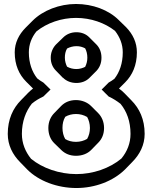

<svg xmlns="http://www.w3.org/2000/svg" viewBox="-20 -895 766 965"><path d="M223 -252C223 -221 233 -195 252 -176L288 -141L289 -140C308 -122 332 -112 362 -112C392 -112 419 -122 438 -141L473 -177L474 -178C493 -197 503 -222 503 -252C503 -283 491 -309 473 -327L438 -362C419 -381 391 -392 362 -392C332 -392 307 -382 288 -363L253 -327C235 -309 223 -283 223 -252ZM294 -252C294 -273 298 -291 308 -308C323 -317 342 -322 362 -322C382 -322 401 -317 418 -307C426 -293 432 -273 432 -252C432 -231 427 -213 418 -197C403 -188 383 -182 362 -182C341 -182 323 -187 308 -196C299 -211 294 -231 294 -252ZM490 -605C490 -632 481 -655 464 -672L428 -708C412 -724 390 -733 364 -733C337 -733 314 -723 297 -706L261 -671C245 -654 235 -631 235 -605C235 -578 245 -556 261 -540L296 -504H297C314 -487 338 -478 364 -478C390 -478 413 -487 429 -503L464 -538L465 -539C481 -556 490 -578 490 -605ZM419 -605C419 -588 415 -573 408 -559C396 -553 381 -548 364 -548C347 -548 331 -552 317 -560C311 -572 306 -588 306 -605C306 -622 309 -637 317 -651C330 -658 347 -663 364 -663C381 -663 395 -659 408 -652C415 -639 419 -623 419 -605ZM597 -632C597 -577 581 -532 555 -499C545 -491 536 -486 526 -480L491 -445L526 -410C548 -400 568 -387 586 -373C617 -335 636 -285 636 -222C636 -175 619 -133 590 -98C531 -49 448 -20 364 -20C278 -20 193 -50 136 -97C107 -133 90 -175 90 -222C90 -285 110 -336 140 -374C158 -389 177 -400 198 -410L234 -445L198 -480C187 -486 176 -494 167 -501C141 -534 125 -578 125 -632C125 -672 139 -707 163 -737C216 -780 289 -805 362 -805C437 -805 507 -780 558 -740C582 -709 597 -673 597 -632ZM668 -632C668 -681 648 -723 614 -758L613 -759L577 -794C526 -845 446 -875 362 -875C279 -875 196 -843 144 -791L109 -756C75 -722 54 -680 54 -632C54 -568 76 -520 112 -484L113 -483L146 -450C138 -444 129 -436 121 -428L86 -392C45 -351 19 -295 19 -222C19 -166 43 -118 82 -79L117 -43C175 15 268 50 364 50C457 50 548 16 608 -43L609 -44L644 -80C683 -119 707 -167 707 -222C707 -295 681 -350 640 -391L605 -427C597 -435 588 -443 578 -450L609 -481C645 -517 668 -567 668 -632Z"/></svg>

Font: Hussar Press
Style: Bold
Weight: 700
Foundry: Cannot Into Space Fonts
Version: Version 1.43